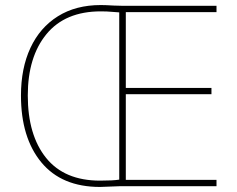

<svg xmlns="http://www.w3.org/2000/svg" viewBox="-20 -737 939 760"><path d="M430 -715 466 -714H837V-689H478V-389H817V-364H478V-25H837V0H456Q390 3 376 3Q224 3 143.5 -94.5Q63 -192 63 -359Q63 -467 100.5 -547.5Q138 -628 209 -672.5Q280 -717 379 -717Q398 -717 430 -715ZM90 -359Q90 -202 162.5 -112Q235 -22 376 -22Q428 -22 452 -26V-688Q446 -688 425 -690Q404 -692 379 -692Q238 -692 164 -602Q90 -512 90 -359Z"/></svg>

Font: Noto Sans UI Thin
Style: Regular
Weight: 250
Designer: Monotype Design Team
Foundry: Monotype Imaging Inc.
Version: Version 1.001